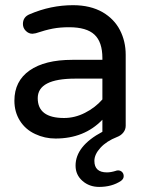

<svg xmlns="http://www.w3.org/2000/svg" viewBox="-20 -529 581 748"><path d="M274.4 116.2Q274.4 40 378.9 -15.6V-62.5Q308.6 10.7 196.3 10.7Q154.3 10.7 117.2 -6.8Q79.1 -24.4 57.6 -58.6Q36.1 -92.8 36.1 -136.7Q36.1 -212.9 95.2 -254.4Q154.3 -295.9 261.7 -295.9H378.9V-302.7Q378.9 -365.2 348.1 -394Q317.4 -422.9 249 -422.9Q213.9 -422.9 185.5 -417.5Q157.2 -412.1 119.1 -399.4L106.4 -397.5Q91.8 -397.5 80.6 -408.7Q69.3 -419.9 69.3 -435.5Q69.3 -462.9 95.7 -473.6Q177.7 -508.8 264.6 -508.8Q332 -508.8 379.9 -481.4Q424.8 -455.1 447.3 -411.6Q469.7 -368.2 469.7 -315.4V-39.1Q469.7 -24.4 460.4 -12.7Q451.2 -1 435.5 4.9Q395.5 20.5 371.6 46.4Q347.7 72.3 347.7 97.7Q347.7 142.6 396.5 142.6Q412.1 142.6 430.7 136.7L433.6 135.7L439.5 134.8Q449.2 134.8 455.6 141.1Q461.9 147.5 461.9 157.2Q461.9 168 451.2 175.8Q416 199.2 366.2 199.2Q328.1 199.2 301.3 175.8Q274.4 152.3 274.4 116.2ZM378.9 -141.6V-222.7H273.4Q127 -222.7 127 -146.5Q127 -69.3 229.5 -69.3Q271.5 -69.3 311 -89.4Q350.6 -109.4 378.9 -141.6Z"/></svg>

Font: jf-openhuninn-2.1
Style: Regular
Weight: 400
Designer: [Kosugi Maru]
Designed by MOTOYA      

[Varela Round]
Joe Prince (Latin component); Avraham Cornfeld (Hebrew component)
Foundry: justfont Co., Ltd.
Version: 2.1